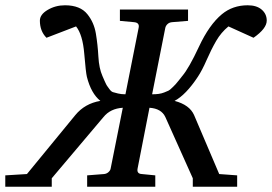

<svg xmlns="http://www.w3.org/2000/svg" viewBox="-63 -707 1030 727"><path d="M947 -629Q947 -599 897 -564L802 -607Q774 -584 755.5 -552Q737 -520 719.5 -480Q702 -440 686 -416Q641 -348 598 -325Q655 -310 672 -271L767 -48L835 -43V0H667V-32L563 -264Q548 -296 503 -299L458 -69Q454 -49 474 -48L525 -43V0H267V-43L331 -48Q341 -49 348 -55.5Q355 -62 356 -69L402 -299Q355 -296 329 -264L133 -32V0H-43V-43L39 -48L222 -271Q258 -315 317 -325Q282 -353 266 -416Q262 -432 256 -504Q250 -576 225 -607L113 -564Q88 -589 88 -629Q88 -652 117.5 -669.5Q147 -687 183 -687Q241 -687 268 -653Q293 -622 300 -580Q307 -538 309.5 -493Q312 -448 325 -419Q326 -416 333 -400.5Q340 -385 342 -382.5Q344 -380 351 -370Q358 -360 365 -358Q372 -356 384 -353Q396 -350 412 -350L462 -602Q466 -621 445 -623L391 -628V-671H649V-628L588 -623Q578 -622 571.5 -616Q565 -610 563 -602L513 -350Q527 -350 538 -351.5Q549 -353 559 -357Q569 -361 574.5 -363.5Q580 -366 589 -375Q598 -384 601 -387Q604 -390 614 -402.5Q624 -415 627 -419Q652 -448 690.5 -530.5Q729 -613 777 -653Q818 -687 875 -687Q909 -687 928 -670.5Q947 -654 947 -629Z"/></svg>

Font: Veleka
Style: Italic
Weight: 400
Italic angle: -12°
Designer: Stefan Peev, Context Ltd, 2016; SIL International, 1997-2014.
Foundry: Stefan Peev, Context Ltd, 2016
Version: Version 1.000